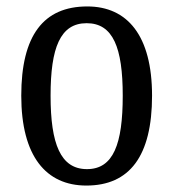

<svg xmlns="http://www.w3.org/2000/svg" viewBox="-20 -566 538 596"><path d="M248 10C382 10 452 -81 452 -269C452 -456 375 -546 251 -546C115 -546 46 -456 46 -269C46 -81 123 10 248 10ZM250 -41C168 -41 137 -119 137 -269C137 -418 167 -494 249 -494C331 -494 361 -418 361 -269C361 -119 332 -41 250 -41Z"/></svg>

Font: Noto Serif Myanmar Condensed
Style: Regular
Weight: 400
Width: 3
Designer: Ben Mitchell and the Monotype Design Team
Foundry: Monotype Imaging Inc.
Version: Version 2.106